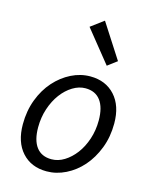

<svg xmlns="http://www.w3.org/2000/svg" viewBox="-119 -861 752 950"><g transform="rotate(15 257.5 -385.5)"><path d="M365 -570 233 -734 299 -783 413 -606ZM212 12Q133 12 86 -40Q39 -92 39 -183Q39 -252 61 -310Q83 -368 120 -409.5Q157 -451 204 -474.5Q251 -498 301 -498Q380 -498 427.5 -446Q475 -394 475 -303Q475 -234 452.5 -176Q430 -118 393.5 -76.5Q357 -35 309.5 -11.5Q262 12 212 12ZM220 -52Q254 -52 285.5 -71.5Q317 -91 342 -124Q367 -157 382 -202Q397 -247 397 -298Q397 -364 370.5 -399.5Q344 -435 293 -435Q260 -435 228 -415.5Q196 -396 171 -362.5Q146 -329 131 -284Q116 -239 116 -188Q116 -122 142.5 -87Q169 -52 220 -52Z"/></g></svg>

Font: TypoPRO Source Sans Pro
Style: Italic
Weight: 400
Italic angle: -11°
Designer: Paul D. Hunt
Foundry: Adobe Systems Incorporated
Version: Version 1.075;PS 2.000;hotconv 1.0.86;makeotf.lib2.5.63406